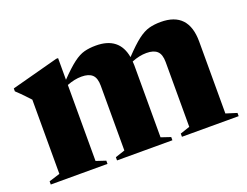

<svg xmlns="http://www.w3.org/2000/svg" viewBox="-87 -699 1121 870"><g transform="rotate(-20 473.5 -263.5)"><path d="M566.5 -378.5V-31L612.5 -15.5V0H345.5V-15.5L392 -31V-343.5Q392 -380.5 375.2 -396.2Q358.5 -412 323.5 -412Q290 -412 253 -397.5V-31L299.5 -15.5V0H26V-15.5L79 -32V-390Q70.5 -399 55 -415.5Q39.5 -432 17.5 -452.5V-466.5L244 -527H253V-422.5Q295.5 -466.5 323.8 -487.8Q352 -509 376.8 -515.5Q401.5 -522 432.5 -522Q545 -522 563 -419Q606.5 -465 635.2 -486.8Q664 -508.5 689 -515.2Q714 -522 745.5 -522Q879.5 -522 879.5 -378.5V-32L932 -15.5V0H658.5V-15.5L705 -31V-343.5Q705 -380.5 688.2 -396.2Q671.5 -412 636.5 -412Q602.5 -412 565.5 -397Q566.5 -388 566.5 -378.5Z"/></g></svg>

Font: Newsreader 72pt
Style: Bold
Weight: 700
Designer: Hugues Gentile
Foundry: Production Type
Version: Version 1.003; ttfautohint (v1.8.3)